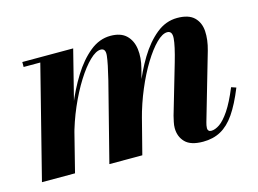

<svg xmlns="http://www.w3.org/2000/svg" viewBox="-72 -595 981 729"><g transform="rotate(-15 418.0 -230.0)"><path d="M645.5 10Q597 10 575.5 -12Q554 -34 554 -68Q554 -79 556.8 -91.8Q559.5 -104.5 562 -114.5L618.5 -308Q636.5 -370 638.5 -398.5Q640.5 -427 620.5 -427Q601.5 -427 577.2 -403Q553 -379 527.5 -337.5Q502 -296 479.8 -243.2Q457.5 -190.5 442.5 -133H430.5Q445.5 -190.5 468 -249.8Q490.5 -309 520.8 -358.8Q551 -408.5 588.5 -439Q626 -469.5 671 -469.5Q715.5 -469.5 737 -448.8Q758.5 -428 760.8 -394Q763 -360 751.5 -319.5L676 -58.5Q674.5 -53 673.2 -46.8Q672 -40.5 672 -35.5Q672 -29.5 675.5 -25.8Q679 -22 686 -22Q701 -22 719 -34.2Q737 -46.5 757.8 -77.2Q778.5 -108 801 -162.5L820 -156Q795.5 -95.5 770.5 -59.2Q745.5 -23 715.2 -6.5Q685 10 645.5 10ZM14 0 125.5 -440.5H60V-460H260L144 0ZM279 0 357.5 -308Q373 -371 376.2 -399.8Q379.5 -428.5 359.5 -428.5Q340.5 -428.5 315.5 -404.2Q290.5 -380 264.2 -338.2Q238 -296.5 215 -243.5Q192 -190.5 177 -133H165Q180 -190 203.8 -249Q227.5 -308 258.5 -358Q289.5 -408 327.2 -438.8Q365 -469.5 408.5 -469.5Q449 -469.5 470.5 -448.8Q492 -428 496.5 -394Q501 -360 490.5 -319.5L408.5 0Z"/></g></svg>

Font: Bodoni Moda
Style: Bold Italic
Weight: 700
Italic angle: -13°
Version: Version 2.004